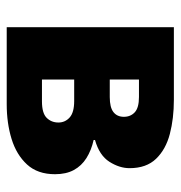

<svg xmlns="http://www.w3.org/2000/svg" viewBox="-3 -535 538 572"><g transform="rotate(90 266.0 -249.0)"><path d="M61 0V-498H277Q333 -498 379 -486Q425 -474 453 -445Q481 -416 481 -366Q481 -336 462 -306Q443 -276 397 -263V-259Q428 -252 451 -237.5Q474 -223 486.5 -200Q499 -177 499 -144Q499 -92 470 -60.5Q441 -29 394 -14.5Q347 0 290 0ZM217 -307H269Q300 -307 314 -318Q328 -329 328 -349Q328 -369 314.5 -381.5Q301 -394 269 -394H217ZM217 -105H282Q317 -105 331 -119Q345 -133 345 -154Q345 -174 330 -187.5Q315 -201 281 -201H217Z"/></g></svg>

Font: Source Sans 3 ExtraBold
Style: Regular
Weight: 800
Designer: Paul D. Hunt
Foundry: Adobe
Version: Version 3.052;hotconv 1.1.0;makeotfexe 2.6.0